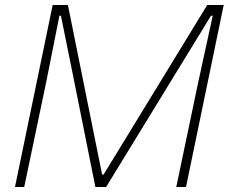

<svg xmlns="http://www.w3.org/2000/svg" viewBox="-20 -749 916 769"><path d="M40 0 191 -729H252L351 -238L389 -50H395L513 -243L810 -729H876L725 0H686L774 -420L832 -686H825L686 -459L405 0H362L272 -449L224 -686H218L165 -420L77 0Z"/></svg>

Font: Mona Sans
Style: Italic
Weight: 200
Italic angle: -11.6951°
Designer: Deni Anggara
Foundry: GitHub
Version: Version 2.000